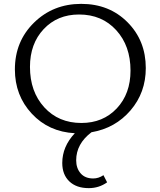

<svg xmlns="http://www.w3.org/2000/svg" viewBox="-20 -684 830 993"><path d="M453 0Q374 60 374 145Q374 186 397 212.5Q420 239 462 239Q490 239 515 222L534 259Q492 289 439 289Q375 289 338.5 254Q302 219 302 159Q302 74 367 5Q232 -2 144.5 -96Q57 -190 57 -325Q57 -470 156 -567Q255 -664 400 -664Q545 -664 639.5 -569Q734 -474 734 -332Q734 -205 655 -113Q576 -21 453 0ZM135 -338Q135 -210 209 -129Q283 -48 401 -48Q513 -48 584 -123.5Q655 -199 655 -319Q655 -447 581 -528Q507 -609 389 -609Q277 -609 206 -533.5Q135 -458 135 -338Z"/></svg>

Font: EauTestInfant
Style: Regular
Weight: 400
Designer: Christian Thalmann (Catharsis Fonts)
Version: Version 0.001;PS 000.001;hotconv 1.0.88;makeotf.lib2.5.64775